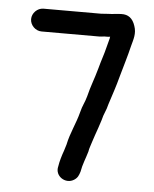

<svg xmlns="http://www.w3.org/2000/svg" viewBox="-51 -702 633 789"><g transform="rotate(5 265.0 -308.0)"><path d="M97 -559H335C341 -559 348 -560 356 -561H364C369 -561 374 -561 380 -562C379 -560 379 -558 379 -556C376 -544 372 -531 369 -518C361 -485 353 -466 343 -428C330 -381 318 -354 307 -309C300 -283 291 -271 284 -242C272 -195 250 -154 240 -105C238 -96 234 -88 232 -79C225 -60 217 -34 214 -13C203 28 250 58 284 36C298 27 302 17 307 1C312 -29 324 -56 332 -84C334 -99 340 -111 344 -126L353 -153C361 -177 367 -191 375 -218C381 -245 391 -258 397 -285C411 -329 421 -356 434 -405C447 -452 458 -486 469 -532C476 -559 486 -584 475 -615C465 -646 446 -660 418 -659C402 -659 381 -655 364 -655C356 -655 343 -653 335 -653H97C72 -653 50 -631 50 -606C50 -581 72 -559 97 -559Z"/></g></svg>

Font: Electronic
Style: ExBlk
Weight: 900
Version: Version 1.011